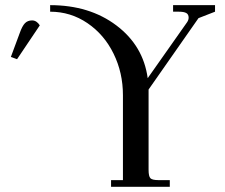

<svg xmlns="http://www.w3.org/2000/svg" viewBox="-20 -722 870 742"><path d="M22 -502 56.2 -594.2Q65.9 -621.6 76.4 -632.3Q86.9 -643.1 104 -643.1Q121.6 -643.1 133.8 -624L45.9 -493.2ZM173.8 -676.8V-702.1Q325.7 -702.1 429.7 -623.8Q533.7 -545.4 550.8 -419.9L703.1 -636.2Q709 -645 709 -653.8Q709 -666.5 700 -671.6Q690.9 -676.8 670.9 -676.8H648.9V-702.1H811V-676.8L747.1 -651.9L554.2 -376V-65.9Q554.2 -40.5 561.3 -33.2Q568.4 -25.9 592.8 -25.9H636.2V0H409.2V-25.9H455.1V-354Q455.1 -440.9 418.9 -514.6Q382.8 -588.4 317.9 -632.6Q252.9 -676.8 173.8 -676.8Z"/></svg>

Font: Dihjauti S
Style: Bold
Weight: 700
Designer: T. Christopher White
Version: Version 3.0.0